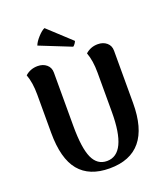

<svg xmlns="http://www.w3.org/2000/svg" viewBox="-163 -1024 1003 1152"><g transform="rotate(-20 338.0 -448.5)"><path d="M181 -827Q189 -849 213.5 -876Q238 -903 257 -911L402 -777Q403 -773 395 -761.5Q387 -750 381 -747ZM603 -641V-307Q603 14 338 14Q209 14 144.5 -64Q80 -142 80 -307V-551Q80 -628 60 -681Q93 -711 140 -711Q174 -711 196.5 -692Q219 -673 219 -641V-300Q219 -159 247.5 -96Q276 -33 338 -33Q465 -33 465 -300V-551Q465 -628 445 -681Q478 -711 524 -711Q558 -711 580.5 -692Q603 -673 603 -641Z"/></g></svg>

Font: Arima Koshi Bold
Style: Regular
Weight: 700
Designer: Joana Correia and Natanael Gama
Foundry: NDISCOVER
Version: Version 1.019;PS 001.019;hotconv 1.0.88;makeotf.lib2.5.64775